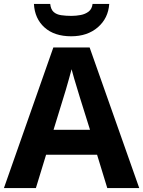

<svg xmlns="http://www.w3.org/2000/svg" viewBox="-20 -959 730 979"><path d="M527 0 475 -170H215L163 0H0L252 -717H437L690 0ZM387 -463Q382 -480 374 -506Q366 -532 358 -559Q350 -586 345 -606Q340 -586 331.5 -556.5Q323 -527 315.5 -500.5Q308 -474 304 -463L253 -297H439ZM537 -939Q532 -866 479 -820Q426 -774 343 -774Q257 -774 207 -819Q157 -864 153 -939H236Q239 -911 253.5 -898Q268 -885 292 -881.5Q316 -878 344 -878Q368 -878 391.5 -882.5Q415 -887 432 -900Q449 -913 452 -939Z"/></svg>

Font: Noto Sans Ethiopic
Style: Bold
Weight: 700
Designer: Monotype Design Team
Foundry: Monotype Imaging Inc.
Version: Version 2.102; ttfautohint (v1.8.4.7-5d5b)